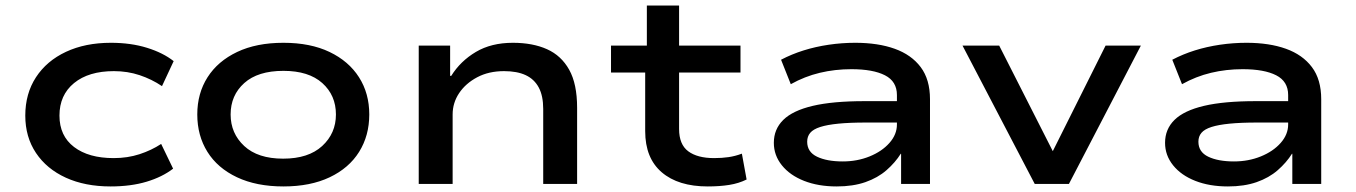

<svg xmlns="http://www.w3.org/2000/svg" viewBox="-20 -662 4881 691"><path d="M378 9Q286 9 217 -22.5Q148 -54 109.5 -111.5Q71 -169 71 -246Q71 -325 109.5 -384Q148 -443 217.5 -475.5Q287 -508 379 -508Q451 -508 509 -490Q567 -472 605 -442L563 -352Q526 -377 482.5 -391.5Q439 -406 390 -406Q299 -406 246.5 -363Q194 -320 194 -246Q194 -173 246.5 -133Q299 -93 389 -93Q439 -93 482 -107Q525 -121 560 -144L603 -55Q564 -25 507.5 -8Q451 9 378 9Z M1000 9Q903 9 833 -24Q763 -57 726.5 -115.5Q690 -174 690 -250Q690 -326 727 -384Q764 -442 833.5 -475Q903 -508 1000 -508Q1097 -508 1166 -475Q1235 -442 1272 -384Q1309 -326 1309 -250Q1309 -174 1272.5 -115.5Q1236 -57 1166.5 -24Q1097 9 1000 9ZM999 -91Q1090 -91 1139.5 -136.5Q1189 -182 1189 -250Q1189 -319 1140 -363Q1091 -407 1000 -407Q908 -407 859 -363Q810 -319 810 -250Q810 -182 859 -136.5Q908 -91 999 -91Z M1487 0V-498H1600V-389H1604Q1637 -442 1692.5 -475Q1748 -508 1826 -508Q1897 -508 1948.5 -485Q2000 -462 2028.5 -411Q2057 -360 2057 -274V0H1935V-270Q1935 -317 1919 -347Q1903 -377 1872 -391.5Q1841 -406 1794 -406Q1739 -406 1697.5 -384Q1656 -362 1632.5 -327Q1609 -292 1609 -250V0Z M2527 9Q2421 9 2361.5 -42Q2302 -93 2302 -190V-401H2179V-498H2308V-642H2424V-498H2645V-401H2424V-198Q2424 -142 2457 -117.5Q2490 -93 2550 -93Q2578 -93 2602 -96.5Q2626 -100 2650 -109L2667 -16Q2639 -2 2604.5 3.5Q2570 9 2527 9Z M2991 9Q2925 9 2874 -11Q2823 -31 2794 -67Q2765 -103 2765 -148Q2765 -197 2799 -230.5Q2833 -264 2905 -281Q2977 -298 3092 -298H3228V-221H3098Q3038 -221 2997.5 -217Q2957 -213 2932 -205Q2907 -197 2896 -184Q2885 -171 2885 -152Q2885 -115 2920.5 -98Q2956 -81 3013 -81Q3065 -81 3109.5 -99Q3154 -117 3181 -147.5Q3208 -178 3208 -214V-320Q3208 -369 3165 -391Q3122 -413 3044 -413Q2985 -413 2930.5 -400Q2876 -387 2826 -359L2791 -447Q2829 -467 2872 -480.5Q2915 -494 2962.5 -501Q3010 -508 3058 -508Q3140 -508 3200 -486.5Q3260 -465 3293.5 -420.5Q3327 -376 3327 -305V0H3223V-108L3222 -109Q3202 -77 3170.5 -49.5Q3139 -22 3094.5 -6.5Q3050 9 2991 9Z M3704 0 3444 -498H3576L3773 -110H3765L3959 -498H4086L3827 0Z M4399 9Q4333 9 4282 -11Q4231 -31 4202 -67Q4173 -103 4173 -148Q4173 -197 4207 -230.5Q4241 -264 4313 -281Q4385 -298 4500 -298H4636V-221H4506Q4446 -221 4405.5 -217Q4365 -213 4340 -205Q4315 -197 4304 -184Q4293 -171 4293 -152Q4293 -115 4328.5 -98Q4364 -81 4421 -81Q4473 -81 4517.5 -99Q4562 -117 4589 -147.5Q4616 -178 4616 -214V-320Q4616 -369 4573 -391Q4530 -413 4452 -413Q4393 -413 4338.5 -400Q4284 -387 4234 -359L4199 -447Q4237 -467 4280 -480.5Q4323 -494 4370.5 -501Q4418 -508 4466 -508Q4548 -508 4608 -486.5Q4668 -465 4701.5 -420.5Q4735 -376 4735 -305V0H4631V-108L4630 -109Q4610 -77 4578.5 -49.5Q4547 -22 4502.5 -6.5Q4458 9 4399 9Z"/></svg>

Font: Nunito Sans 7pt Expanded SemiBold
Style: Regular
Weight: 600
Width: 7
Designer: Vernon Adams
Foundry: Vernon Adams
Version: Version 3.101;gftools[0.9.27]